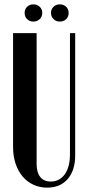

<svg xmlns="http://www.w3.org/2000/svg" viewBox="-20 -851 399 881"><path d="M148 -699V-99Q148 -60 164.5 -39Q181 -18 213 -18Q253 -18 277 -51Q301 -84 301 -143V-699H325V-138Q325 -70 291 -30Q257 10 196 10Q162 10 133 -3.5Q104 -17 83.5 -41.5Q63 -66 51.5 -100Q40 -134 40 -176V-699ZM93 -792Q93 -809 104.5 -820Q116 -831 133 -831Q150 -831 162 -820Q174 -809 174 -792Q174 -774 162 -763Q150 -752 133 -752Q116 -752 104.5 -763Q93 -774 93 -792ZM214 -792Q214 -809 225.5 -820Q237 -831 254 -831Q272 -831 283.5 -820Q295 -809 295 -792Q295 -774 283.5 -763Q272 -752 254 -752Q237 -752 225.5 -763.5Q214 -775 214 -792Z"/></svg>

Font: Moniqa Extra Bold Narrow Heading
Style: Regular
Weight: 800
Width: 4
Designer: Rajesh Rajput
Foundry: Rajesh Rajput
Version: Version 1.000;December 15, 2022;FontCreator 14.0.0.2794 32-b